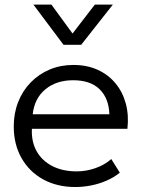

<svg xmlns="http://www.w3.org/2000/svg" viewBox="-20 -774 598 810"><path d="M297.5 15Q221 15 162.5 -17Q104 -49 71 -106.8Q38 -164.5 38 -241Q38 -296.5 56.8 -344Q75.5 -391.5 109.8 -426.5Q144 -461.5 189.8 -480.8Q235.5 -500 289.5 -500Q347 -500 392 -479.5Q437 -459 467.2 -422.5Q497.5 -386 510.8 -336.8Q524 -287.5 517.5 -230.5H114.5Q112 -176.5 134.5 -136.2Q157 -96 200.5 -73.5Q244 -51 304 -51Q343.5 -51 382.2 -64.5Q421 -78 449.5 -103L485.5 -45.5Q461 -25.5 429.2 -11.8Q397.5 2 363.8 8.5Q330 15 297.5 15ZM118 -292H441.5Q439 -359.5 400.2 -397.5Q361.5 -435.5 288.5 -435.5Q218 -435.5 171.8 -397.5Q125.5 -359.5 118 -292ZM248 -585 121 -754.5H197L286 -632.5L380 -754.5H456L322.5 -585Z"/></svg>

Font: Geologica Roman ExtraLight
Style: Regular
Weight: 250
Designer: Sindre Bremnes, Frode Helland
Foundry: Monokrom Skriftforlag AS
Version: Version 1.010;gftools[0.9.28]